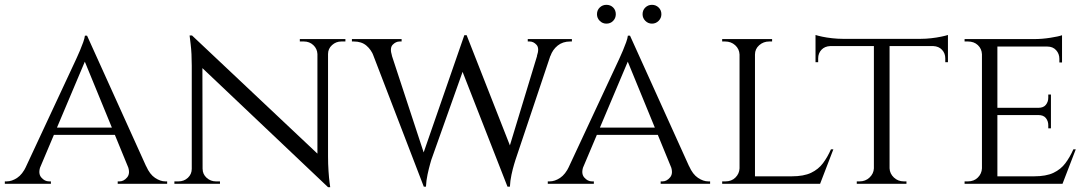

<svg xmlns="http://www.w3.org/2000/svg" viewBox="-25 -762 4510 796"><path d="M336 -614 611 -6H532L319 -525ZM143 -73Q132 -43 146 -26.5Q160 -10 178 -10H186V0H-5V-10Q-5 -10 -1 -10Q3 -10 3 -10Q24 -10 46 -24.5Q68 -39 84 -73ZM336 -614 343 -545 114 -3H51L288 -511Q288 -511 293.5 -523Q299 -535 306.5 -552.5Q314 -570 320 -587Q326 -604 327 -614ZM454 -233V-203H189V-233ZM505 -73H581Q596 -39 618 -24.5Q640 -10 660 -10Q660 -10 664 -10Q668 -10 668 -10V0H463V-10H471Q488 -10 502 -26.5Q516 -43 505 -73Z M771 -615 1325 -93 1335 14 781 -511ZM773 -62V0H698V-10Q698 -10 706.5 -10Q715 -10 715 -10Q738 -10 754 -25Q770 -40 770 -62ZM815 -62Q815 -40 831.5 -25Q848 -10 870 -10Q870 -10 878.5 -10Q887 -10 887 -10V0H812V-62ZM771 -615 814 -559 815 0H770V-490Q770 -541 765.5 -578Q761 -615 761 -615ZM1335 -600V-114Q1335 -82 1337 -52.5Q1339 -23 1341.5 -4.5Q1344 14 1344 14H1335L1291 -39V-600ZM1332 -538V-600H1407V-590Q1407 -590 1398.5 -590Q1390 -590 1390 -590Q1368 -590 1351.5 -575Q1335 -560 1335 -538ZM1291 -538Q1290 -560 1274 -575Q1258 -590 1235 -590Q1235 -590 1226.5 -590Q1218 -590 1218 -590V-600H1293V-538Z M1499 -594H1579L1741 -101L1732 12ZM1910 -616 1918 -535 1763 -99Q1763 -99 1758 -81.5Q1753 -64 1747.5 -38.5Q1742 -13 1741 12H1732L1713 -77L1900 -616ZM1910 -615 2102 -126 2079 12 1876 -507ZM2278 -594 2112 -99Q2112 -99 2106.5 -81Q2101 -63 2095.5 -37.5Q2090 -12 2089 12H2079L2067 -87L2221 -594ZM2201 -530Q2212 -562 2199.5 -576Q2187 -590 2171 -590H2163V-600H2346V-590Q2346 -590 2342.5 -590Q2339 -590 2339 -590Q2308 -590 2287 -573Q2266 -556 2257 -530ZM1600 -531 1524 -530Q1514 -556 1494 -573Q1474 -590 1442 -590Q1442 -590 1438 -590Q1434 -590 1434 -590V-600H1640V-590H1632Q1616 -590 1603 -576.5Q1590 -563 1600 -531Z M2587 -614 2862 -6H2783L2570 -525ZM2394 -73Q2383 -43 2397 -26.5Q2411 -10 2429 -10H2437V0H2246V-10Q2246 -10 2250 -10Q2254 -10 2254 -10Q2275 -10 2297 -24.5Q2319 -39 2335 -73ZM2587 -614 2594 -545 2365 -3H2302L2539 -511Q2539 -511 2544.5 -523Q2550 -535 2557.5 -552.5Q2565 -570 2571 -587Q2577 -604 2578 -614ZM2705 -233V-203H2440V-233ZM2756 -73H2832Q2847 -39 2869 -24.5Q2891 -10 2911 -10Q2911 -10 2915 -10Q2919 -10 2919 -10V0H2714V-10H2722Q2739 -10 2753 -26.5Q2767 -43 2756 -73ZM2489 -664Q2473 -664 2461.5 -675.5Q2450 -687 2450 -703Q2450 -720 2461.5 -731Q2473 -742 2489 -742Q2506 -742 2517 -731Q2528 -720 2528 -703Q2528 -687 2517 -675.5Q2506 -664 2489 -664ZM2678 -664Q2662 -664 2650.5 -675.5Q2639 -687 2639 -703Q2639 -720 2650.5 -731Q2662 -742 2678 -742Q2694 -742 2705.5 -731Q2717 -720 2717 -703Q2717 -687 2705.5 -675.5Q2694 -664 2678 -664Z M3105 -600V0H3041V-600ZM3374 -31 3372 0H3103V-31ZM3430 -143 3375 0H3223L3257 -31Q3307 -31 3337.5 -45.5Q3368 -60 3387 -85.5Q3406 -111 3420 -143ZM3043 -64 3056 0H2969V-10Q2969 -10 2976 -10Q2983 -10 2983 -10Q3008 -10 3024 -26Q3040 -42 3041 -64ZM3102 -536V-600H3176V-590Q3176 -590 3170 -590Q3164 -590 3164 -590Q3140 -590 3122.5 -574.5Q3105 -559 3105 -536ZM3043 -536H3041Q3040 -559 3023 -574.5Q3006 -590 2981 -590Q2981 -590 2975 -590Q2969 -590 2969 -590V-600H3043Z M3663 -597V0H3598V-597ZM3905 -601V-571H3356V-601ZM3905 -573V-504H3894V-520Q3894 -541 3880.5 -555.5Q3867 -570 3844 -571V-573ZM3905 -617V-591L3793 -601Q3813 -601 3835.5 -603.5Q3858 -606 3877 -610Q3896 -614 3905 -617ZM3600 -64V0H3527V-10Q3528 -10 3533.5 -10Q3539 -10 3539 -10Q3563 -10 3580 -26Q3597 -42 3598 -64ZM3660 -64H3663Q3664 -42 3681 -26Q3698 -10 3722 -10Q3722 -10 3727.5 -10Q3733 -10 3733 -10V0H3660ZM3417 -573V-571Q3394 -570 3380.5 -555.5Q3367 -541 3367 -520V-504H3356V-573ZM3356 -617Q3365 -614 3383.5 -610Q3402 -606 3425 -603.5Q3448 -601 3468 -601L3356 -591Z M4110 -600V0H4046V-600ZM4379 -31 4377 0H4108V-31ZM4332 -315V-285H4108V-315ZM4378 -600V-569H4108V-600ZM4435 -143 4380 0H4228L4262 -31Q4312 -31 4342.5 -45.5Q4373 -60 4392 -85.5Q4411 -111 4425 -143ZM4332 -287V-230H4321V-243Q4321 -260 4311 -272.5Q4301 -285 4280 -285V-287ZM4332 -370V-313H4280V-315Q4301 -315 4311 -327.5Q4321 -340 4321 -357V-370ZM4378 -572V-503H4367V-518Q4367 -539 4353.5 -554Q4340 -569 4317 -569V-572ZM4378 -616V-590L4264 -600Q4295 -600 4330 -605.5Q4365 -611 4378 -616ZM4048 -64 4061 0H3974V-10Q3974 -10 3981 -10Q3988 -10 3988 -10Q4013 -10 4029 -26Q4045 -42 4046 -64ZM4048 -537H4046Q4045 -560 4029 -575Q4013 -590 3988 -590Q3988 -590 3981 -590Q3974 -590 3974 -590V-600H4061Z"/></svg>

Font: Cinzel
Style: Regular
Weight: 400
Designer: Natanael Gama
Version: Version 2.000